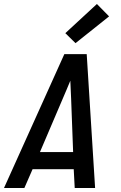

<svg xmlns="http://www.w3.org/2000/svg" viewBox="-36 -941 606 961"><path d="M-16 0 286 -670H398L440 0H338L333 -94H127L86 0ZM330 -180 320 -447Q319 -469 318 -491.5Q317 -514 316 -537Q307 -514 297 -491.5Q287 -469 278 -447L164 -180ZM342 -725 291 -775 449 -921 510 -859Z"/></svg>

Font: Lode Dark Term
Style: Bold Italic
Weight: 700
Italic angle: -11°
Monospace: yes
Designer: Belleve Invis
Foundry: Belleve Invis
Version: Version 29.2.0